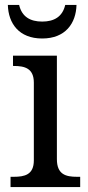

<svg xmlns="http://www.w3.org/2000/svg" viewBox="-20 -763 360 783"><path d="M152 -606C247 -606 290 -668 292 -743H246C235 -695 201 -675 152 -675C103 -675 69 -695 58 -743H12C14 -668 57 -606 152 -606ZM23 0H307V-42H294C249 -42 212 -51 212 -114V-536H33V-494H36C80 -494 118 -485 118 -426V-109C118 -50 80 -42 36 -42H23Z"/></svg>

Font: Noto Serif Thai
Style: Regular
Weight: 400
Designer: Monotype Design Team
Foundry: Monotype Imaging Inc.
Version: Version 1.901